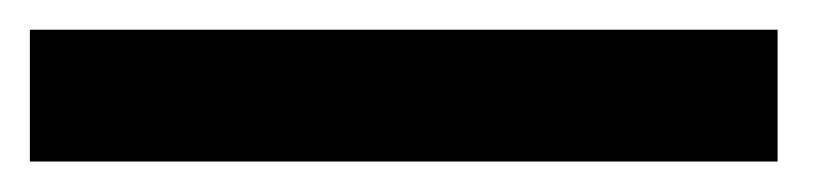

<svg xmlns="http://www.w3.org/2000/svg" viewBox="-44 21 545 126"><path d="M-24.4 127V40.5H466.3V127Z"/></svg>

Font: Ride Light
Style: Bold
Weight: 600
Version: Version 3.000